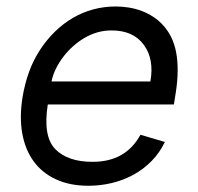

<svg xmlns="http://www.w3.org/2000/svg" viewBox="-20 -573 624 604"><path d="M51.1 -268.5Q58.2 -310.4 71.6 -347.3Q84.9 -384.2 106.2 -416.5Q127.1 -448.5 153.1 -473.7Q179 -498.9 209 -516.5Q239 -534.1 272.9 -543.3Q306.8 -552.6 343.8 -552.6Q365.1 -552.6 385.8 -549.2Q406.6 -545.8 425.8 -538.5Q445 -531.2 462.4 -519.9Q479.8 -508.5 494 -492.5Q508.5 -476.6 518.8 -455.6Q529.1 -434.7 534.1 -408.4Q539.1 -382.1 538.9 -350.1Q538.7 -318.2 532.7 -279.8L527 -244.3H130.3Q114.7 -144.2 153.8 -104Q192.8 -63.9 271.3 -63.9Q323.2 -63.9 360.8 -85Q398.4 -106.2 421.9 -149.1L498.6 -126.4Q482.2 -92 456.5 -66.1Q430.8 -40.1 399.1 -22.9Q367.5 -5.7 331.5 2.8Q295.5 11.4 258.5 11.4Q199.6 11.4 155.9 -8.9Q112.2 -29.1 85.6 -65.9Q58.9 -102.6 49.9 -154.1Q40.8 -205.6 51.1 -268.5ZM142 -316.8H453.1Q465.6 -386.7 432.5 -431.8Q399.5 -477.3 331 -477.3Q285.9 -477.3 245.4 -453.5Q227.3 -442.8 210.6 -428.1Q193.9 -413.4 180 -395.4Q166.2 -377.5 156.2 -357.6Q146.3 -337.7 142 -316.8Z"/></svg>

Font: Inter P
Style: Italic
Weight: 400
Italic angle: -9.40001°
Designer: Rasmus Andersson
Foundry: rsms
Version: Version 3.018;git-588b23468